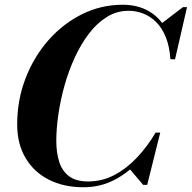

<svg xmlns="http://www.w3.org/2000/svg" viewBox="-20 -780 809 810"><path d="M332.5 10Q248.5 10 185.5 -22.2Q122.5 -54.5 87.5 -114Q52.5 -173.5 52.5 -255Q52.5 -357.5 87.5 -448.8Q122.5 -540 184 -610Q245.5 -680 326 -720Q406.5 -760 497.5 -760Q561.5 -760 609 -732.2Q656.5 -704.5 682.8 -653Q709 -601.5 710 -530H699Q695 -586 678.8 -625Q662.5 -664 637.5 -688.2Q612.5 -712.5 582.8 -723.5Q553 -734.5 522.5 -734.5Q473 -734.5 431 -708.5Q389 -682.5 355.2 -638.2Q321.5 -594 295.5 -537.5Q269.5 -481 252.2 -419.2Q235 -357.5 226.2 -297.2Q217.5 -237 217.5 -185.5Q217.5 -137 229.5 -98.2Q241.5 -59.5 270.8 -37Q300 -14.5 352 -14.5Q411.5 -14.5 463.5 -42.2Q515.5 -70 559 -116.5Q602.5 -163 636.5 -220.5H648Q618 -159 571.5 -106.5Q525 -54 464.5 -22Q404 10 332.5 10ZM584 0 525.5 -69Q546.5 -87.5 568.2 -110.5Q590 -133.5 610 -164L636.5 -220.5H656L601 0ZM699 -530 697.5 -583.5Q691 -612 681.8 -634.2Q672.5 -656.5 657.5 -678L752 -750H769L718.5 -530Z"/></svg>

Font: Bodoni Moda 11pt
Style: Bold Italic
Weight: 700
Italic angle: -13°
Designer: Owen Earl
Foundry: indestructible type
Version: Version 2.004